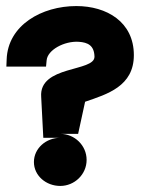

<svg xmlns="http://www.w3.org/2000/svg" viewBox="-20 -614 465 634"><path d="M1 -394H132L134 -415C137 -449 192 -479 240 -476C270 -474 291 -464 292 -427C293 -376 108 -399 116 -294L123 -159H179C132 -159 92 -124 92 -79C92 -34 132 0 179 0C226 0 266 -38 266 -86C266 -134 226 -172 179 -172H238L261 -278C334 -303 422 -329 422 -432C422 -542 332 -594 232 -594C118 -594 6 -531 2 -418Z"/></svg>

Font: Charger Pro
Style: UltraExt
Weight: 900
Designer: Jasper
Foundry: Cannot Into Space Fonts
Version: Version 1.09